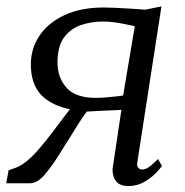

<svg xmlns="http://www.w3.org/2000/svg" viewBox="-28 -588 594 616"><path d="M479 -78 491.5 -55.5Q487.5 -49 472.5 -33.2Q457.5 -17.5 434.5 -4.2Q411.5 9 383 9Q358 9 345.5 -5.2Q333 -19.5 333 -45L361.5 -235.5Q346.5 -234.5 326.2 -233.8Q306 -233 285.8 -232Q265.5 -231 250.5 -230Q238 -213.5 223.5 -190.8Q209 -168 193 -141.8Q177 -115.5 159.5 -88.5Q136.5 -52 114 -26Q91.5 0 67.5 0H-8L-0.5 -41.5L23 -50Q40.5 -56.5 59.2 -72.2Q78 -88 97 -110Q116 -132 134.8 -156.5Q153.5 -181 171.2 -204.8Q189 -228.5 205 -248L227.5 -232Q182 -238 151.8 -251.2Q121.5 -264.5 103.8 -283.8Q86 -303 78.5 -327.5Q71 -352 71 -381Q71 -432.5 98.8 -473.8Q126.5 -515 179 -539.5Q231.5 -564 305.5 -564Q320.5 -564 344.8 -562.8Q369 -561.5 394.5 -560Q420 -558.5 438.5 -557L490 -567.5L412.5 -67Q410.5 -55 416 -49.5Q421.5 -44 427.5 -44Q438 -44 449.8 -52Q461.5 -60 479 -78ZM367 -281.5 404.5 -504Q397 -505.5 379.8 -509.2Q362.5 -513 341.8 -516Q321 -519 302.5 -519Q265 -519 231.5 -507.5Q198 -496 177.2 -467.5Q156.5 -439 156.5 -387.5Q156.5 -339 185.5 -306.5Q214.5 -274 279.5 -274Q294 -274 312.2 -275.5Q330.5 -277 346 -278.8Q361.5 -280.5 367 -281.5Z"/></svg>

Font: Merriweather 7pt Light
Style: Italic
Weight: 300
Italic angle: -7.8°
Designer: Eben Sorkin
Foundry: Eben Sorkin
Version: Version 2.200;gftools[0.9.31]